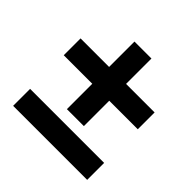

<svg xmlns="http://www.w3.org/2000/svg" viewBox="-162 -733 904 904"><g transform="rotate(45 290.5 -281.0)"><path d="M540 -85H47V28H540ZM540 -421H350V-590H237V-421H47V-309H237V-140H350V-309H540Z"/></g></svg>

Font: Bluebird
Style: Ext
Weight: 400
Designer: Jasper
Foundry: Cannot Into Space Fonts
Version: Version 0.98